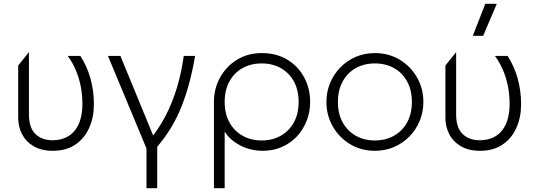

<svg xmlns="http://www.w3.org/2000/svg" viewBox="-20 -772 2797 1002"><path d="M256 15Q196 15 155.8 -8.8Q115.5 -32.5 95.2 -71.5Q75 -110.5 75 -157V-430L131 -500V-174Q131 -106 164.5 -73Q198 -40 255 -40Q295 -40.5 324.2 -54.5Q353.5 -68.5 372.5 -93.5Q391.5 -118.5 400.8 -152.8Q410 -187 410 -228Q410 -277.5 401.2 -322Q392.5 -366.5 375.5 -406.2Q358.5 -446 333.5 -480H399.5Q434 -427 452 -362.8Q470 -298.5 470 -228Q470 -160.5 445.8 -105.5Q421.5 -50.5 373.8 -17.8Q326 15 256 15Z M744.5 210V3L543.5 -480H608.5L784.5 -52H769.5Q811.5 -105 845 -169.2Q878.5 -233.5 902.2 -310.8Q926 -388 939 -480H998Q974 -336 928.8 -219.8Q883.5 -103.5 800.5 -6V210Z M1096.5 210V-240Q1096.5 -309.5 1128.5 -367.5Q1160.5 -425.5 1216.8 -460.2Q1273 -495 1345.5 -495Q1422.5 -495 1479.2 -460.8Q1536 -426.5 1567.2 -368.5Q1598.5 -310.5 1598.5 -240Q1598.5 -188 1580.5 -141.8Q1562.5 -95.5 1529.5 -60.2Q1496.5 -25 1451.2 -5Q1406 15 1351.5 15Q1288.5 15 1234.8 -12.5Q1181 -40 1152.5 -85V210ZM1345.5 -39Q1402 -39 1445.5 -63.8Q1489 -88.5 1513.8 -133.5Q1538.5 -178.5 1538.5 -240Q1538.5 -301.5 1513.8 -346.8Q1489 -392 1445.5 -416.5Q1402 -441 1345.5 -441Q1289 -441 1245.5 -416.5Q1202 -392 1177.2 -346.8Q1152.5 -301.5 1152.5 -240Q1152.5 -178.5 1177.2 -133.5Q1202 -88.5 1245.5 -63.8Q1289 -39 1345.5 -39Z M1936.5 15Q1864 15 1806.8 -19.8Q1749.5 -54.5 1716.5 -112.5Q1683.5 -170.5 1683.5 -240Q1683.5 -292 1702.5 -338.2Q1721.5 -384.5 1755.8 -419.8Q1790 -455 1836 -475Q1882 -495 1936.5 -495Q2009 -495 2066.2 -460.2Q2123.5 -425.5 2156.5 -367.5Q2189.5 -309.5 2189.5 -240Q2189.5 -188 2170.5 -141.8Q2151.5 -95.5 2117.2 -60.2Q2083 -25 2037 -5Q1991 15 1936.5 15ZM1936.5 -39Q1993 -39 2036.5 -63.8Q2080 -88.5 2104.8 -133.5Q2129.5 -178.5 2129.5 -240Q2129.5 -301.5 2104.8 -346.8Q2080 -392 2036.5 -416.5Q1993 -441 1936.5 -441Q1880 -441 1836.5 -416.5Q1793 -392 1768.2 -346.8Q1743.5 -301.5 1743.5 -240Q1743.5 -178.5 1768.2 -133.5Q1793 -88.5 1836.5 -63.8Q1880 -39 1936.5 -39Z M2485.5 15Q2425.5 15 2385.2 -8.8Q2345 -32.5 2324.8 -71.5Q2304.5 -110.5 2304.5 -157V-430L2360.5 -500V-174Q2360.5 -106 2394 -73Q2427.5 -40 2484.5 -40Q2524.5 -40.5 2553.8 -54.5Q2583 -68.5 2602 -93.5Q2621 -118.5 2630.2 -152.8Q2639.5 -187 2639.5 -228Q2639.5 -277.5 2630.8 -322Q2622 -366.5 2605 -406.2Q2588 -446 2563 -480H2629Q2663.5 -427 2681.5 -362.8Q2699.5 -298.5 2699.5 -228Q2699.5 -160.5 2675.2 -105.5Q2651 -50.5 2603.2 -17.8Q2555.5 15 2485.5 15ZM2447.5 -585 2512.5 -752H2572.5L2501.5 -585Z"/></svg>

Font: Geologica-Sharp
Style: Regular
Weight: 100
Designer: Sindre Bremnes, Frode Helland
Foundry: Monokrom Skriftforlag AS
Version: Version 1.010;gftools[0.9.28]